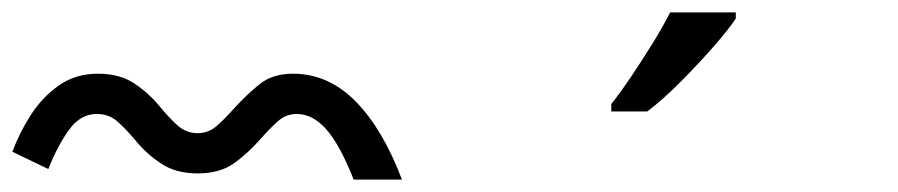

<svg xmlns="http://www.w3.org/2000/svg" viewBox="-649 -964 1450 310"><path d="M-78 -674Q-100 -730 -122 -755Q-144 -780 -170 -780Q-187 -780 -200 -768.5Q-213 -757 -228 -740Q-250 -715 -272.5 -699.5Q-295 -684 -330 -684Q-365 -684 -389 -700Q-413 -716 -430 -737Q-445 -755 -459 -767.5Q-473 -780 -493 -780Q-519 -780 -537.5 -754.5Q-556 -729 -571 -691L-629 -719Q-618 -749 -599.5 -778Q-581 -807 -554 -826Q-527 -845 -491 -845Q-456 -845 -432.5 -829.5Q-409 -814 -391 -792Q-378 -776 -363.5 -762.5Q-349 -749 -330 -749Q-313 -749 -300.5 -759.5Q-288 -770 -271 -789Q-251 -811 -230 -828Q-209 -845 -176 -845Q-119 -845 -75 -800.5Q-31 -756 0 -674ZM539 -934Q527 -916 502 -887.5Q477 -859 448.5 -830.5Q420 -802 396 -784H338V-796Q353 -815 370.5 -841Q388 -867 405 -894.5Q422 -922 433 -944H539Z"/></svg>

Font: Noto Sans Sharada
Style: Regular
Weight: 400
Designer: Monotype Design Team
Foundry: Monotype Imaging Inc.
Version: Version 2.006; ttfautohint (v1.8.4.7-5d5b)